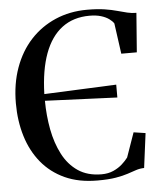

<svg xmlns="http://www.w3.org/2000/svg" viewBox="-54 -799 727 856"><g transform="rotate(-5 310.0 -371.0)"><path d="M348 10.5Q264.5 10.5 202.2 -18Q140 -46.5 98.2 -97.5Q56.5 -148.5 35.8 -216.5Q15 -284.5 15 -364Q15 -451 40.8 -522.5Q66.5 -594 113.5 -645Q160.5 -696 225.2 -724Q290 -752 367.5 -752Q413 -752 445.2 -747Q477.5 -742 501.2 -735.2Q525 -728.5 545 -723.8Q565 -719 585.5 -719L572 -543.5H502.5L483.5 -680.5Q477 -691 462.8 -701.2Q448.5 -711.5 427 -718Q405.5 -724.5 376 -724.5Q303.5 -724.5 253 -686.5Q202.5 -648.5 175.2 -574.8Q148 -501 145 -394L468 -408V-350.5L145 -364Q145.5 -297.5 157.2 -235.2Q169 -173 194.8 -123.2Q220.5 -73.5 263.2 -44.5Q306 -15.5 368.5 -15.5Q398.5 -15.5 421.8 -26Q445 -36.5 461.5 -51.5Q478 -66.5 488 -80L526.5 -189.5L579.5 -181.5L559.5 -27Q540 -26.5 523 -20.8Q506 -15 484.2 -7.8Q462.5 -0.5 430.2 5Q398 10.5 348 10.5Z"/></g></svg>

Font: Merriweather 144pt Medium
Style: Regular
Weight: 500
Version: Version 2.100